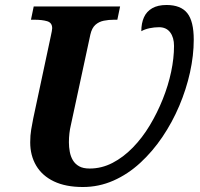

<svg xmlns="http://www.w3.org/2000/svg" viewBox="-20 -740 802 769"><path d="M312 9Q243 9 196 -13.5Q149 -36 125 -76.5Q101 -117 101 -170Q101 -198 105 -221.5Q109 -245 113 -265L183 -593Q186 -607 187.5 -615Q189 -623 189 -627Q189 -649 169 -655Q149 -661 117 -661H104L115 -714H461L450 -661H437Q415 -661 395.5 -657Q376 -653 362 -640.5Q348 -628 342 -602L269 -263Q267 -252 263.5 -237.5Q260 -223 258 -206Q256 -189 256 -170Q256 -151 259.5 -132Q263 -113 272 -98Q281 -83 297 -74Q313 -65 339 -65Q387 -65 430.5 -87.5Q474 -110 512 -149Q550 -188 580 -238Q610 -288 632 -343Q654 -398 665.5 -452.5Q677 -507 677 -556Q677 -590 661.5 -610.5Q646 -631 617 -631Q598 -631 579 -627Q560 -623 546 -615Q546 -647 556.5 -670.5Q567 -694 589.5 -707Q612 -720 647 -720Q704 -720 730 -687.5Q756 -655 756 -581Q756 -518 741 -450Q726 -382 698 -316Q670 -250 630.5 -191.5Q591 -133 541.5 -87.5Q492 -42 434 -16.5Q376 9 312 9Z"/></svg>

Font: Noto Serif
Style: Italic
Weight: 400
Italic angle: -12°
Designer: Monotype Design Team
Foundry: Monotype Imaging Inc.
Version: Version 2.013